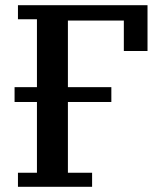

<svg xmlns="http://www.w3.org/2000/svg" viewBox="-20 -718 619 738"><path d="M49 -54H122V-326H36V-383H122V-644H49V-698H547V-522H456V-639H241V-383H408V-326H241V-54H334V0H49Z"/></svg>

Font: IBM Plex Serif Medm
Style: Regular
Weight: 500
Designer: Mike Abbink, Paul van der Laan, Pieter van Rosmalen
Foundry: Bold Monday
Version: Version 3.001